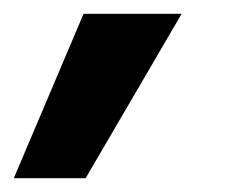

<svg xmlns="http://www.w3.org/2000/svg" viewBox="-53 -144 334 278"><path d="M68 -124H210L71 114H-33Z"/></svg>

Font: Oak Sans
Style: Bold Italic
Weight: 700
Italic angle: -9.5°
Foundry: Erik Kennedy, Walven
Version: Version 1.000